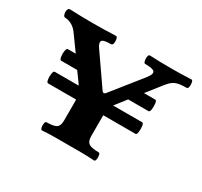

<svg xmlns="http://www.w3.org/2000/svg" viewBox="-97 -544 711 675"><g transform="rotate(30 258.0 -207.0)"><path d="M139 2Q135 2 133 -6Q131 -14 132.5 -22.5Q134 -31 139 -31Q167 -31 178 -38Q189 -45 189 -67V-149L188 -152H75Q70 -152 68 -163.5Q66 -175 68 -187Q70 -199 75 -199H172Q170 -202 167 -207L140 -244H75Q70 -244 68 -256Q66 -268 68 -279.5Q70 -291 75 -291H107L66 -348Q54 -366 39.5 -374Q25 -382 12 -382Q6 -382 3.5 -390.5Q1 -399 3 -407.5Q5 -416 12 -416Q34 -415 57.5 -414.5Q81 -414 105 -414Q127 -414 150.5 -414.5Q174 -415 197 -416Q203 -417 205 -408Q207 -399 205.5 -390.5Q204 -382 197 -382Q164 -382 161 -372.5Q158 -363 169 -348L255 -224Q262 -216 269 -225L364 -344Q380 -364 375 -373Q370 -382 336 -382Q332 -382 330 -390.5Q328 -399 329.5 -407.5Q331 -416 336 -416Q357 -415 378 -414.5Q399 -414 421 -414Q441 -414 462 -414.5Q483 -415 504 -416Q509 -417 511 -408Q513 -399 511.5 -390.5Q510 -382 504 -382Q480 -382 466.5 -378Q453 -374 442.5 -363.5Q432 -353 418 -334L384 -291H430Q435 -291 436.5 -279.5Q438 -268 436.5 -256Q435 -244 430 -244H347L319 -208Q314 -202 312 -199H430Q435 -199 436.5 -187Q438 -175 436.5 -163.5Q435 -152 430 -152H299V-150V-67Q299 -46 310 -38.5Q321 -31 350 -31Q355 -31 356.5 -22.5Q358 -14 356.5 -6Q355 2 350 2Q323 0 296.5 0Q270 0 245 0Q218 0 192 0Q166 0 139 2Z"/></g></svg>

Font: Junicode SmExp
Style: Bold
Weight: 700
Width: 6
Designer: Peter S. Baker
Version: Version 2.205; ttfautohint (v1.8.4)